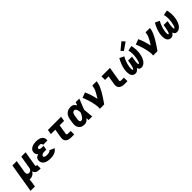

<svg xmlns="http://www.w3.org/2000/svg" viewBox="399 -2575 4587 4587"><g transform="rotate(-45 2692.5 -281.0)"><path d="M-15 215 107 -520H254L203 -216Q201 -204 200.5 -192Q200 -180 201 -168Q202 -156 206 -145.5Q210 -135 218 -127Q226 -119 237 -115.5Q248 -112 260 -112Q276 -112 292 -116.5Q308 -121 320.5 -132Q333 -143 340.5 -158Q348 -173 351 -188L406 -520H553L490 -140Q489 -134 489.5 -128.5Q490 -123 493.5 -119Q497 -115 502 -113.5Q507 -112 513 -112H533V8H493Q468 8 443 4Q418 0 397 -11.5Q376 -23 361.5 -42.5Q347 -62 342 -86Q329 -65 311.5 -46.5Q294 -28 272.5 -15.5Q251 -3 227.5 2.5Q204 8 181 8Q175 8 170 7.5Q165 7 159 7Q160 32 157 57Q154 82 150 107L132 215Z M874 8Q844 8 813.5 5Q783 2 755 -6.5Q727 -15 702 -30Q677 -45 660 -67Q643 -89 636 -118Q629 -147 634 -178Q637 -196 645 -213.5Q653 -231 667.5 -243Q682 -255 699.5 -263.5Q717 -272 735 -278Q721 -287 709.5 -299.5Q698 -312 692 -328Q686 -344 685 -362Q684 -380 687 -398Q690 -420 702.5 -442Q715 -464 734 -479Q753 -494 775.5 -503.5Q798 -513 821 -518.5Q844 -524 867 -526Q890 -528 913 -528Q940 -528 966.5 -525Q993 -522 1018 -514Q1043 -506 1064 -492Q1085 -478 1099.5 -457.5Q1114 -437 1119.5 -411Q1125 -385 1120 -358Q1120 -356 1119.5 -354Q1119 -352 1119 -350H973Q973 -351 973 -351.5Q973 -352 974 -353Q976 -365 972 -376.5Q968 -388 959 -395.5Q950 -403 938 -405.5Q926 -408 913 -408Q905 -408 897 -408Q889 -408 881.5 -406.5Q874 -405 866 -403.5Q858 -402 850.5 -398.5Q843 -395 837 -388.5Q831 -382 829 -375Q827 -362 833.5 -351.5Q840 -341 850 -335.5Q860 -330 872.5 -328Q885 -326 898 -326H965L946 -215H879Q865 -215 849.5 -213Q834 -211 819.5 -205.5Q805 -200 793 -188.5Q781 -177 778 -163Q776 -152 781 -143Q786 -134 794 -128.5Q802 -123 812 -119.5Q822 -116 832 -114.5Q842 -113 853 -112.5Q864 -112 874 -112Q890 -112 905.5 -113.5Q921 -115 936 -119Q951 -123 966 -131Q981 -139 991 -152L1113 -98Q1094 -70 1065.5 -48Q1037 -26 1005 -13.5Q973 -1 940 3.5Q907 8 874 8Z M1582 0Q1556 0 1530.5 -3Q1505 -6 1482 -15Q1459 -24 1440 -39Q1421 -54 1410 -75.5Q1399 -97 1397 -122.5Q1395 -148 1399 -174L1437 -400H1287L1307 -520H1753L1733 -400H1583L1543 -155Q1541 -147 1543.5 -139.5Q1546 -132 1552 -127.5Q1558 -123 1566 -121.5Q1574 -120 1582 -120H1675V0Z M2022 8Q1991 8 1961 1.5Q1931 -5 1907.5 -21Q1884 -37 1868 -61.5Q1852 -86 1844.5 -114.5Q1837 -143 1838 -173.5Q1839 -204 1844 -235L1860 -335Q1864 -361 1872.5 -386Q1881 -411 1896 -434.5Q1911 -458 1932 -476.5Q1953 -495 1977.5 -507Q2002 -519 2028.5 -523.5Q2055 -528 2080 -528Q2103 -528 2125 -522Q2147 -516 2164 -503.5Q2181 -491 2194 -474Q2207 -457 2216 -438Q2223 -458 2230.5 -478.5Q2238 -499 2245 -520H2367Q2340 -452 2314 -384.5Q2288 -317 2260 -250Q2267 -188 2272 -125Q2277 -62 2283 0H2161Q2161 -17 2160.5 -34Q2160 -51 2160 -69Q2147 -52 2131.5 -38Q2116 -24 2098 -13Q2080 -2 2060.5 3Q2041 8 2022 8ZM2022 -112Q2039 -112 2056 -120.5Q2073 -129 2085.5 -142.5Q2098 -156 2108 -171.5Q2118 -187 2126.5 -203Q2135 -219 2142.5 -235.5Q2150 -252 2156 -269Q2155 -284 2153 -298.5Q2151 -313 2148 -327.5Q2145 -342 2140.5 -355.5Q2136 -369 2128.5 -381Q2121 -393 2108.5 -400.5Q2096 -408 2080 -408Q2065 -408 2050 -399Q2035 -390 2025.5 -376Q2016 -362 2011 -346.5Q2006 -331 2004 -316L1987 -216Q1986 -205 1984.5 -194.5Q1983 -184 1983.5 -173.5Q1984 -163 1985.5 -152.5Q1987 -142 1991 -133Q1995 -124 2003 -118Q2011 -112 2022 -112Z M2542 0Q2547 -32 2545 -64Q2543 -96 2538 -126.5Q2533 -157 2526.5 -187.5Q2520 -218 2512.5 -247.5Q2505 -277 2496 -306.5Q2487 -336 2477.5 -365Q2468 -394 2457.5 -422.5Q2447 -451 2434 -478L2567 -528Q2602 -453 2627 -373Q2652 -293 2670 -210Q2690 -241 2709 -272Q2728 -303 2745.5 -335Q2763 -367 2777.5 -400.5Q2792 -434 2797 -468L2806 -520H2953L2944 -468Q2939 -436 2927 -405.5Q2915 -375 2901 -344.5Q2887 -314 2871 -284.5Q2855 -255 2837.5 -226Q2820 -197 2802 -168.5Q2784 -140 2765.5 -112Q2747 -84 2727.5 -56Q2708 -28 2689 0Z M3382 0Q3356 0 3330.5 -3Q3305 -6 3282 -15Q3259 -24 3240 -39Q3221 -54 3210 -75.5Q3199 -97 3197 -122.5Q3195 -148 3199 -174L3237 -400H3117V-520H3403L3343 -155Q3341 -147 3343.5 -139.5Q3346 -132 3352 -127.5Q3358 -123 3366 -121.5Q3374 -120 3382 -120H3475V0Z M3944 8Q3927 8 3911.5 3.5Q3896 -1 3885 -12Q3874 -23 3866.5 -36.5Q3859 -50 3855 -65Q3845 -50 3833 -36.5Q3821 -23 3806.5 -12Q3792 -1 3775 3.5Q3758 8 3741 8Q3713 8 3688.5 -4Q3664 -16 3649 -37.5Q3634 -59 3627 -85Q3620 -111 3617.5 -138.5Q3615 -166 3617 -194Q3619 -222 3623 -251Q3635 -322 3662.5 -392Q3690 -462 3728 -528L3841 -474Q3808 -417 3785.5 -356Q3763 -295 3753 -234Q3751 -226 3750 -219Q3749 -212 3748.5 -205Q3748 -198 3747 -190.5Q3746 -183 3745.5 -176Q3745 -169 3745 -162Q3745 -155 3745 -147.5Q3745 -140 3745.5 -133Q3746 -126 3747 -119.5Q3748 -113 3751.5 -106.5Q3755 -100 3762 -100Q3769 -100 3774.5 -106.5Q3780 -113 3783.5 -119.5Q3787 -126 3789.5 -133Q3792 -140 3794.5 -147Q3797 -154 3799 -161Q3801 -168 3803 -175Q3805 -182 3806.5 -189Q3808 -196 3810 -203Q3812 -210 3813 -217.5Q3814 -225 3815.5 -232Q3817 -239 3818.5 -246Q3820 -253 3821 -260L3834 -338H3966L3953 -260Q3952 -253 3950.5 -246Q3949 -239 3948 -232Q3947 -225 3946.5 -217.5Q3946 -210 3945 -203Q3944 -196 3943.5 -189Q3943 -182 3942.5 -175Q3942 -168 3941.5 -161Q3941 -154 3941.5 -147Q3942 -140 3942 -133Q3942 -126 3943.5 -119.5Q3945 -113 3948 -106.5Q3951 -100 3958 -100Q3965 -100 3970 -107Q3975 -114 3978.5 -120.5Q3982 -127 3985 -134Q3988 -141 3990.5 -148.5Q3993 -156 3995 -163Q3997 -170 3999 -177.5Q4001 -185 4002.5 -192Q4004 -199 4005.5 -206Q4007 -213 4008.5 -220.5Q4010 -228 4011.5 -235Q4013 -242 4014.5 -249.5Q4016 -257 4017 -264Q4027 -325 4025.5 -385.5Q4024 -446 4007 -501L4134 -528Q4151 -462 4155 -392Q4159 -322 4147 -251Q4142 -222 4134.5 -194Q4127 -166 4116 -138.5Q4105 -111 4089 -85Q4073 -59 4050.5 -37.5Q4028 -16 4000 -4Q3972 8 3944 8ZM3925 -570 3869 -630 4047 -777 4115 -703Z M4342 0Q4347 -32 4345 -64Q4343 -96 4338 -126.5Q4333 -157 4326.5 -187.5Q4320 -218 4312.5 -247.5Q4305 -277 4296 -306.5Q4287 -336 4277.5 -365Q4268 -394 4257.5 -422.5Q4247 -451 4234 -478L4367 -528Q4402 -453 4427 -373Q4452 -293 4470 -210Q4490 -241 4509 -272Q4528 -303 4545.5 -335Q4563 -367 4577.5 -400.5Q4592 -434 4597 -468L4606 -520H4753L4744 -468Q4739 -436 4727 -405.5Q4715 -375 4701 -344.5Q4687 -314 4671 -284.5Q4655 -255 4637.5 -226Q4620 -197 4602 -168.5Q4584 -140 4565.5 -112Q4547 -84 4527.5 -56Q4508 -28 4489 0Z M5144 8Q5127 8 5111.5 3.5Q5096 -1 5085 -12Q5074 -23 5066.5 -36.5Q5059 -50 5055 -65Q5045 -50 5033 -36.5Q5021 -23 5006.5 -12Q4992 -1 4975 3.5Q4958 8 4941 8Q4913 8 4888.5 -4Q4864 -16 4849 -37.5Q4834 -59 4827 -85Q4820 -111 4817.5 -138.5Q4815 -166 4817 -194Q4819 -222 4823 -251Q4835 -322 4862.5 -392Q4890 -462 4928 -528L5041 -474Q5008 -417 4985.5 -356Q4963 -295 4953 -234Q4951 -226 4950 -219Q4949 -212 4948.5 -205Q4948 -198 4947 -190.5Q4946 -183 4945.5 -176Q4945 -169 4945 -162Q4945 -155 4945 -147.5Q4945 -140 4945.5 -133Q4946 -126 4947 -119.5Q4948 -113 4951.5 -106.5Q4955 -100 4962 -100Q4969 -100 4974.5 -106.5Q4980 -113 4983.5 -119.5Q4987 -126 4989.5 -133Q4992 -140 4994.5 -147Q4997 -154 4999 -161Q5001 -168 5003 -175Q5005 -182 5006.5 -189Q5008 -196 5010 -203Q5012 -210 5013 -217.5Q5014 -225 5015.5 -232Q5017 -239 5018.5 -246Q5020 -253 5021 -260L5034 -338H5166L5153 -260Q5152 -253 5150.5 -246Q5149 -239 5148 -232Q5147 -225 5146.5 -217.5Q5146 -210 5145 -203Q5144 -196 5143.5 -189Q5143 -182 5142.5 -175Q5142 -168 5141.5 -161Q5141 -154 5141.5 -147Q5142 -140 5142 -133Q5142 -126 5143.5 -119.5Q5145 -113 5148 -106.5Q5151 -100 5158 -100Q5165 -100 5170 -107Q5175 -114 5178.5 -120.5Q5182 -127 5185 -134Q5188 -141 5190.5 -148.5Q5193 -156 5195 -163Q5197 -170 5199 -177.5Q5201 -185 5202.5 -192Q5204 -199 5205.5 -206Q5207 -213 5208.5 -220.5Q5210 -228 5211.5 -235Q5213 -242 5214.5 -249.5Q5216 -257 5217 -264Q5227 -325 5225.5 -385.5Q5224 -446 5207 -501L5334 -528Q5351 -462 5355 -392Q5359 -322 5347 -251Q5342 -222 5334.5 -194Q5327 -166 5316 -138.5Q5305 -111 5289 -85Q5273 -59 5250.5 -37.5Q5228 -16 5200 -4Q5172 8 5144 8Z"/></g></svg>

Font: Iosevka SS04 Heavy Extended
Style: Italic
Weight: 900
Width: 7
Italic angle: -9°
Monospace: yes
Designer: Belleve Invis
Foundry: Belleve Invis
Version: Version 19.0.0; ttfautohint (v1.8.4)